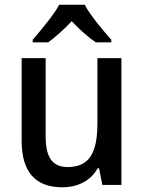

<svg xmlns="http://www.w3.org/2000/svg" viewBox="-20 -786 611 816"><path d="M340 -766H232C208 -722 155 -659 119 -617V-606H185C215 -628 251 -660 285 -696C318 -660 355 -628 387 -606H453V-617C417 -658 363 -721 340 -766ZM496 -539H394V-263C394 -141 363 -76 267 -76C203 -76 174 -118 174 -205V-539H72V-187C72 -56 130 10 245 10C308 10 365 -16 395 -71H401L415 0H496Z"/></svg>

Font: Noto Sans Gujarati SemiCondensed Medium
Style: Regular
Weight: 500
Width: 4
Designer: Jelle Bosma - Monotype Design Team, Universal Thirst
Foundry: Monotype Imaging Inc.
Version: Version 2.106